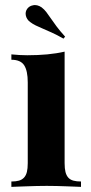

<svg xmlns="http://www.w3.org/2000/svg" viewBox="-20 -730 355 750"><path d="M232.4 -92.8Q232.4 -71.8 235.8 -58.1Q239.3 -44.4 246.8 -36.1Q254.4 -27.8 266.6 -24.4Q278.8 -21 296.4 -21V0Q286.6 -0.5 272 -1Q257.3 -1.5 239.5 -2.2Q221.7 -2.9 201.9 -3.4Q182.1 -3.9 162.6 -3.9Q143.1 -3.9 122.8 -3.4Q102.5 -2.9 84 -2.2Q65.4 -1.5 49.8 -1Q34.2 -0.5 24.4 0V-21Q42 -21 54 -24.4Q65.9 -27.8 73.7 -36.1Q81.5 -44.4 85 -58.1Q88.4 -71.8 88.4 -92.8V-408.2Q88.4 -453.1 74.5 -474.9Q60.5 -496.6 24.4 -496.6V-517.6Q40 -516.1 55.7 -515.1Q71.3 -514.2 86.4 -514.2Q128.4 -514.2 164.6 -517.6Q200.7 -521 232.4 -528.3ZM86.4 -695.8Q95.2 -707 107.9 -709Q116.2 -711.4 125.2 -709.2Q134.3 -707 142.6 -701.2Q152.8 -693.4 160.9 -682.9Q168.9 -672.4 178.2 -658.7Q187.5 -645 200.7 -627.2Q213.9 -609.4 234.4 -586.9L228 -579.1Q202.1 -593.8 182.1 -602.8Q162.1 -611.8 146.7 -618.4Q131.3 -625 119.6 -630.6Q107.9 -636.2 97.7 -644Q90.8 -648.9 86.7 -655.5Q82.5 -662.1 81.1 -668.5Q77.6 -683.6 86.4 -695.8Z"/></svg>

Font: SVN-Playfair Display
Style: Bold
Weight: 700
Designer: Claus Eggers Sørensen
Foundry: Claus Eggers Sørensen
Version: Version 1.004;PS 001.004;hotconv 1.0.70;makeotf.lib2.5.58329